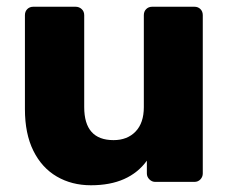

<svg xmlns="http://www.w3.org/2000/svg" viewBox="-20 -540 681 570"><path d="M250 10Q193 10 148.5 -16Q104 -42 79 -92.5Q54 -143 54 -216V-495Q54 -506 61 -513Q68 -520 79 -520H204Q215 -520 222.5 -513Q230 -506 230 -495V-222Q230 -124 317 -124Q358 -124 382.5 -149.5Q407 -175 407 -222V-495Q407 -506 414 -513Q421 -520 432 -520H557Q568 -520 575 -513Q582 -506 582 -495V-25Q582 -15 575 -7.5Q568 0 557 0H441Q431 0 423.5 -7.5Q416 -15 416 -25V-63Q390 -27 348.5 -8.5Q307 10 250 10Z"/></svg>

Font: Rubik
Style: Bold
Weight: 700
Designer: Hubert and Fischer
Foundry: Hubert and Fischer
Version: Version 2.300;gftools[0.9.30]